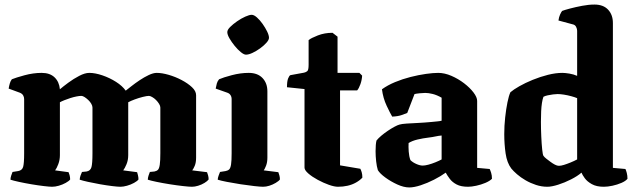

<svg xmlns="http://www.w3.org/2000/svg" viewBox="-20 -820 2791 843"><path d="M209 0Q198 0 172.5 -3Q147 -6 117.5 -11Q88 -16 63 -21.5Q38 -27 26 -31Q26 -39 29 -48.5Q32 -58 35 -65L60 -69Q77 -72 81.5 -87Q86 -102 86 -147V-385Q86 -394 81.5 -401.5Q77 -409 67 -413L18 -431Q20 -443 23 -453.5Q26 -464 32 -472Q49 -479 87.5 -489.5Q126 -500 163 -500Q199 -500 219.5 -480.5Q240 -461 243 -428Q257 -440 280 -457Q303 -474 328 -487Q353 -500 372 -500Q398 -500 430 -489Q462 -478 489.5 -460.5Q517 -443 532 -422Q541 -429 557.5 -442Q574 -455 593.5 -468Q613 -481 633 -490.5Q653 -500 668 -500Q691 -500 720.5 -491.5Q750 -483 777.5 -468.5Q805 -454 823 -437Q841 -420 841 -402V-128Q841 -106 835 -92Q829 -78 824 -72L889 -64Q891 -59 893.5 -50.5Q896 -42 896 -32Q891 -25 878 -17Q865 -9 850 -4.5Q835 0 823 0Q811 0 784 -3Q757 -6 725.5 -11Q694 -16 667.5 -21.5Q641 -27 629 -31Q629 -39 632 -48.5Q635 -58 638 -65L658 -67Q668 -69 673.5 -74.5Q679 -80 681.5 -97Q684 -114 684 -147V-348Q684 -355 678.5 -364Q673 -373 665 -381Q657 -389 648 -394Q639 -399 634 -399Q625 -399 607 -394.5Q589 -390 571.5 -383.5Q554 -377 543 -371V-139Q543 -117 535.5 -99Q528 -81 521 -72L582 -64Q583 -61 585.5 -51.5Q588 -42 588 -32Q583 -25 568.5 -17Q554 -9 537.5 -4.5Q521 0 509 0Q497 0 472.5 -3Q448 -6 419.5 -11Q391 -16 366.5 -21.5Q342 -27 330 -31Q330 -39 333.5 -49Q337 -59 340 -65L360 -67Q377 -70 381.5 -86Q386 -102 386 -147V-348Q386 -355 381 -364Q376 -373 367.5 -381Q359 -389 351 -394Q343 -399 337 -399Q329 -399 316 -396.5Q303 -394 289 -389.5Q275 -385 262.5 -380Q250 -375 243 -371V-139Q243 -118 236 -99.5Q229 -81 222 -72L281 -64Q283 -60 285.5 -51Q288 -42 288 -32Q283 -25 268.5 -17Q254 -9 238 -4.5Q222 0 209 0Z M1135 0Q1124 0 1096.5 -3Q1069 -6 1036.5 -11Q1004 -16 976 -21.5Q948 -27 936 -31Q936 -38 939.5 -48Q943 -58 946 -65L971 -69Q981 -71 986.5 -76.5Q992 -82 994.5 -98Q997 -114 997 -147V-385Q997 -395 992 -402.5Q987 -410 978 -413L927 -431Q929 -443 932 -453.5Q935 -464 942 -472Q960 -480 998 -490Q1036 -500 1072 -500Q1111 -500 1132.5 -477.5Q1154 -455 1154 -419V-128Q1154 -107 1148 -92Q1142 -77 1138 -72L1202 -64Q1204 -59 1206.5 -50.5Q1209 -42 1209 -32Q1204 -25 1190.5 -17Q1177 -9 1162.5 -4.5Q1148 0 1135 0ZM1060 -580Q1051 -580 1037.5 -591Q1024 -602 1010.5 -618.5Q997 -635 987.5 -651.5Q978 -668 978 -679Q978 -689 990.5 -701.5Q1003 -714 1021 -726.5Q1039 -739 1057 -747Q1075 -755 1085 -755Q1095 -755 1108 -743.5Q1121 -732 1133 -715Q1145 -698 1153 -681.5Q1161 -665 1161 -654Q1161 -645 1150 -632.5Q1139 -620 1122.5 -608Q1106 -596 1089 -588Q1072 -580 1060 -580Z M1464 0Q1448 0 1424 -8.5Q1400 -17 1375 -30.5Q1350 -44 1333.5 -58.5Q1317 -73 1317 -84V-429L1240 -437Q1240 -463 1245 -475.5Q1250 -488 1255 -490L1315 -501Q1324 -503 1329.5 -508Q1335 -513 1335 -536V-644Q1346 -653 1375.5 -664.5Q1405 -676 1440 -676L1462 -659V-500H1558L1570 -488Q1569 -469 1562.5 -450.5Q1556 -432 1548 -423H1473V-94L1562 -79Q1565 -74 1568 -64Q1571 -54 1571 -40Q1560 -28 1543 -18.5Q1526 -9 1506 -4.5Q1486 0 1464 0Z M1777 3Q1753 3 1724.5 -10Q1696 -23 1672 -40.5Q1648 -58 1639 -73Q1634 -89 1631.5 -112Q1629 -135 1629 -156Q1629 -171 1630 -183Q1631 -195 1633 -203Q1641 -213 1654 -224Q1667 -235 1682.5 -245.5Q1698 -256 1712 -263.5Q1726 -271 1734 -273Q1743 -276 1766 -277.5Q1789 -279 1812 -280Q1829 -281 1844.5 -282Q1860 -283 1874.5 -284.5Q1889 -286 1900 -287Q1911 -288 1919 -290V-391Q1898 -403 1879.5 -407.5Q1861 -412 1847 -412Q1838 -412 1823 -410.5Q1808 -409 1800 -407L1768 -324Q1761 -321 1744 -315Q1727 -309 1702 -308Q1693 -323 1677.5 -356Q1662 -389 1657 -428Q1682 -446 1714.5 -459.5Q1747 -473 1782.5 -482Q1818 -491 1850 -495.5Q1882 -500 1904 -500Q1932 -500 1962 -487Q1992 -474 2017.5 -454.5Q2043 -435 2059 -414Q2075 -393 2075 -377V-83L2130 -78Q2133 -72 2136.5 -61Q2140 -50 2140 -35Q2130 -25 2111 -17Q2092 -9 2071 -4.5Q2050 0 2035 0Q2004 0 1985 -10Q1966 -20 1955 -34.5Q1944 -49 1937 -62Q1915 -46 1885.5 -31Q1856 -16 1827 -6.5Q1798 3 1777 3ZM1836 -93Q1846 -93 1861 -97Q1876 -101 1892 -107.5Q1908 -114 1919 -120V-225Q1906 -224 1892.5 -221Q1879 -218 1862 -216Q1837 -213 1813.5 -207.5Q1790 -202 1774 -192Q1773 -176 1774.5 -154.5Q1776 -133 1782 -117Q1792 -107 1808 -100Q1824 -93 1836 -93Z M2383 0Q2358 0 2333.5 -8Q2309 -16 2287.5 -28.5Q2266 -41 2250 -55Q2234 -69 2225 -80Q2206 -105 2200 -146Q2194 -187 2194 -231Q2194 -268 2198 -304.5Q2202 -341 2208 -370.5Q2214 -400 2221 -415Q2235 -427 2260.5 -441.5Q2286 -456 2319 -469.5Q2352 -483 2386 -491.5Q2420 -500 2449 -500Q2461 -500 2479.5 -497Q2498 -494 2514 -487V-685Q2514 -693 2509.5 -702Q2505 -711 2495 -713L2432 -730Q2434 -745 2439 -756Q2444 -767 2448 -772Q2458 -776 2482.5 -782.5Q2507 -789 2536 -794.5Q2565 -800 2590 -800Q2629 -800 2650 -777.5Q2671 -755 2671 -719V-83L2726 -78Q2729 -72 2732 -60.5Q2735 -49 2735 -35Q2727 -25 2708.5 -17Q2690 -9 2669 -4.5Q2648 0 2631 0Q2599 0 2578.5 -11.5Q2558 -23 2547.5 -37.5Q2537 -52 2533 -62Q2516 -47 2487.5 -32.5Q2459 -18 2430.5 -9Q2402 0 2383 0ZM2434 -92Q2443 -92 2456 -96Q2469 -100 2485 -106.5Q2501 -113 2514 -120V-389Q2505 -393 2488.5 -397.5Q2472 -402 2456 -404.5Q2440 -407 2428 -407Q2420 -407 2408.5 -405.5Q2397 -404 2385 -401.5Q2373 -399 2366 -395Q2362 -384 2359.5 -368Q2357 -352 2356 -331Q2355 -310 2355 -285Q2355 -255 2356.5 -221.5Q2358 -188 2360.5 -164Q2363 -140 2366 -136Q2370 -130 2379 -123Q2388 -116 2397.5 -109Q2407 -102 2416.5 -97Q2426 -92 2434 -92Z"/></svg>

Font: Texturina Medium 12pt ExtraBold
Style: Regular
Weight: 800
Version: Version 1.002